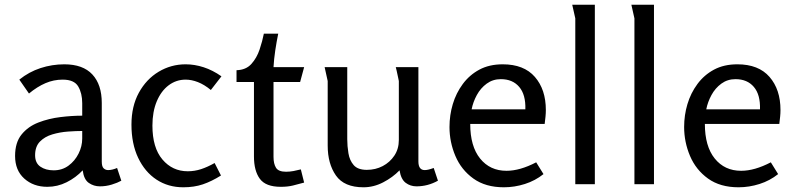

<svg xmlns="http://www.w3.org/2000/svg" viewBox="-20 -782 3374 815"><path d="M253 -509Q332 -509 372 -466Q412 -423 412 -345V-96Q412 -75 420 -67.5Q428 -60 439 -60Q448 -60 458 -62.5Q468 -65 477 -69L495 -15Q479 -6 454.5 1.5Q430 9 404 9Q378 9 357 -5.5Q336 -20 331 -59Q302 -28 263 -8.5Q224 11 181 11Q122 11 83 -24Q44 -59 44 -120Q44 -177 71.5 -211Q99 -245 143 -262Q187 -279 236.5 -285Q286 -291 329 -291V-344Q329 -386 312 -415Q295 -444 246 -444Q208 -444 173 -429Q138 -414 103 -385L62 -444Q103 -477 152 -493Q201 -509 253 -509ZM329 -226Q302 -226 268 -223.5Q234 -221 202 -211.5Q170 -202 149.5 -181Q129 -160 129 -123Q129 -90 151.5 -74.5Q174 -59 208 -59Q244 -59 271 -79Q298 -99 313.5 -130Q329 -161 329 -194Z M768 -509Q806 -509 844.5 -496.5Q883 -484 920 -458L875 -400Q847 -423 820 -433.5Q793 -444 768 -444Q728 -444 696 -420Q664 -396 645.5 -352Q627 -308 627 -249Q627 -155 669.5 -105Q712 -55 777 -55Q806 -55 833.5 -64Q861 -73 891 -90L918 -37Q878 -12 841 0.5Q804 13 758 13Q694 13 644.5 -19.5Q595 -52 566.5 -112Q538 -172 538 -253Q538 -331 569.5 -388.5Q601 -446 653.5 -477.5Q706 -509 768 -509Z M1161 -639Q1154 -605 1148.5 -568.5Q1143 -532 1141 -497H1271L1254 -434H1141V-116Q1141 -87 1151.5 -70Q1162 -53 1194 -53Q1210 -53 1226 -56Q1242 -59 1257 -63L1271 -7Q1246 0 1223.5 5.5Q1201 11 1172 11Q1108 11 1083 -23Q1058 -57 1058 -118V-434H984V-484Q1024 -485 1047 -510.5Q1070 -536 1082 -572Q1094 -608 1100 -639Z M1454 -497V-191Q1454 -162 1459 -131.5Q1464 -101 1481.5 -81Q1499 -61 1537 -61Q1574 -61 1604.5 -77Q1635 -93 1654 -121.5Q1673 -150 1673 -188V-438Q1673 -439 1670 -452.5Q1667 -466 1664 -480.5Q1661 -495 1660 -497H1756V-97Q1756 -60 1783 -60Q1797 -60 1821 -69L1839 -15Q1796 9 1748 9Q1722 9 1702 -6Q1682 -21 1676 -59Q1647 -29 1606.5 -8Q1566 13 1523 13Q1441 13 1406 -37Q1371 -87 1371 -164V-438L1358 -497Z M2114 -509Q2204 -509 2250.5 -455.5Q2297 -402 2297 -315Q2297 -301 2295.5 -286.5Q2294 -272 2292 -256H1976Q1976 -161 2018 -109Q2060 -57 2130 -57Q2187 -57 2256 -93L2287 -43Q2252 -15 2208 -1Q2164 13 2119 13Q2041 13 1989.5 -24Q1938 -61 1913 -120Q1888 -179 1888 -243Q1888 -293 1902 -340Q1916 -387 1944.5 -425.5Q1973 -464 2015 -486.5Q2057 -509 2114 -509ZM2106 -446Q2072 -446 2046 -427Q2020 -408 2004 -378.5Q1988 -349 1982 -318H2210Q2212 -380 2184 -413Q2156 -446 2106 -446Z M2505 -762V0H2422V-704L2409 -762Z M2756 -762V0H2673V-704L2660 -762Z M3110 -509Q3200 -509 3246.5 -455.5Q3293 -402 3293 -315Q3293 -301 3291.5 -286.5Q3290 -272 3288 -256H2972Q2972 -161 3014 -109Q3056 -57 3126 -57Q3183 -57 3252 -93L3283 -43Q3248 -15 3204 -1Q3160 13 3115 13Q3037 13 2985.5 -24Q2934 -61 2909 -120Q2884 -179 2884 -243Q2884 -293 2898 -340Q2912 -387 2940.5 -425.5Q2969 -464 3011 -486.5Q3053 -509 3110 -509ZM3102 -446Q3068 -446 3042 -427Q3016 -408 3000 -378.5Q2984 -349 2978 -318H3206Q3208 -380 3180 -413Q3152 -446 3102 -446Z"/></svg>

Font: Rosario Light
Style: Regular
Weight: 300
Designer: Hector Gatti
Foundry: Omnibus Type
Version: Version 1.101; ttfautohint (v1.8.1.43-b0c9)